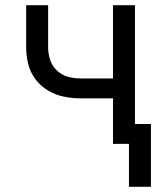

<svg xmlns="http://www.w3.org/2000/svg" viewBox="-20 -550 616 734"><path d="M473 164H557V-76H496V-530H412V-250H288Q264 -250 240 -256.5Q216 -263 197.5 -280.5Q179 -298 171.5 -321.5Q164 -345 164 -369V-530H80V-369Q80 -337 88 -305Q96 -273 115.5 -247Q135 -221 163.5 -204Q192 -187 224 -180.5Q256 -174 288 -174H412V0H473Z"/></svg>

Font: Iosevka SS01 Extended
Style: Regular
Weight: 400
Width: 7
Monospace: yes
Designer: Belleve Invis
Foundry: Belleve Invis
Version: Version 3.4.7; ttfautohint (v1.8.3)